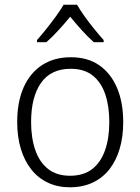

<svg xmlns="http://www.w3.org/2000/svg" viewBox="-20 -785 596 815"><path d="M503 -267Q503 -204 488 -153.5Q473 -103 444.5 -66.5Q416 -30 373.5 -10Q331 10 276 10Q225 10 183.5 -9.5Q142 -29 113 -65.5Q84 -102 68.5 -153Q53 -204 53 -267Q53 -353 80.5 -414.5Q108 -476 159 -509Q210 -542 281 -542Q353 -542 402 -507.5Q451 -473 477 -411.5Q503 -350 503 -267ZM112 -267Q112 -199 130 -147.5Q148 -96 184.5 -67.5Q221 -39 277 -39Q335 -39 371.5 -67.5Q408 -96 426 -147.5Q444 -199 444 -267Q444 -333 427 -384Q410 -435 374 -464Q338 -493 280 -493Q196 -493 154 -433Q112 -373 112 -267ZM307 -765Q319 -744 338.5 -716.5Q358 -689 380 -662Q402 -635 420 -615V-606H378Q353 -628 327 -657Q301 -686 278 -714Q255 -686 229 -657.5Q203 -629 177 -606H137V-615Q155 -635 176.5 -662Q198 -689 218 -716.5Q238 -744 250 -765Z"/></svg>

Font: Noto Sans Display Light
Style: Regular
Weight: 300
Designer: Monotype Design Team
Foundry: Monotype Imaging Inc.
Version: Version 2.003